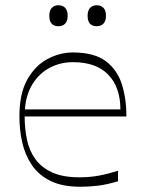

<svg xmlns="http://www.w3.org/2000/svg" viewBox="-20 -696 538 732"><path d="M287 16Q218 16 173 -6Q128 -28 102 -66Q76 -104 65 -152Q54 -200 54 -252Q54 -339 84 -392.5Q114 -446 161 -471Q208 -496 258 -496Q339 -496 383 -463Q427 -430 444.5 -375Q462 -320 462 -252H74Q74 -207 82.5 -165Q91 -123 114 -90.5Q137 -58 178 -39Q219 -20 283 -20Q323 -20 357.5 -26.5Q392 -33 430 -45V-5Q387 8 353 12Q319 16 287 16ZM439 -279Q439 -363 393 -411Q347 -459 258 -459Q210 -459 169.5 -437.5Q129 -416 104 -375.5Q79 -335 75 -279ZM203 -596Q168 -596 168 -636Q168 -656 177.5 -666Q187 -676 203 -676Q219 -676 228.5 -666Q238 -656 238 -636Q238 -616 228.5 -606Q219 -596 203 -596ZM349 -596Q314 -596 314 -636Q314 -656 323.5 -666Q333 -676 349 -676Q365 -676 374.5 -666Q384 -656 384 -636Q384 -616 374.5 -606Q365 -596 349 -596Z"/></svg>

Font: Ojuju ExtraLight
Style: Regular
Weight: 200
Designer: Chisaokwu Joboson, Mirko Velimirovic
Foundry: Udi Foundry
Version: Version 1.000